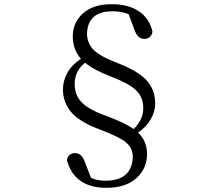

<svg xmlns="http://www.w3.org/2000/svg" viewBox="-20 -786 1040 918"><path d="M492 -230Q575 -200 619 -169Q665 -214 665 -269Q665 -321 631 -354Q597 -387 508 -421Q429 -451 387 -486Q337 -447 337 -385Q337 -330 371.5 -295.5Q406 -261 492 -230ZM622 -646 595 -718Q563 -732 518 -732Q400 -732 396 -626Q396 -583 424 -551.5Q452 -520 531 -489Q637 -449 679.5 -403.5Q722 -358 722 -291Q722 -254 701.5 -217Q681 -180 640 -152Q683 -112 683 -50Q683 20 632 66Q581 112 489 112Q336 112 300 -20Q302 -37 313 -45.5Q324 -54 337 -54Q354 -54 366 -44Q378 -34 387 -8L415 64Q444 78 484 78Q610 78 615 -35Q615 -78 582.5 -105Q550 -132 462 -165Q365 -200 323 -247Q281 -294 281 -359Q281 -400 302.5 -438.5Q324 -477 367 -505Q328 -549 328 -612Q328 -678 376.5 -722Q425 -766 515 -766Q593 -766 643.5 -732.5Q694 -699 709 -635Q707 -618 696 -609Q685 -600 671 -600Q655 -600 643 -610Q631 -620 622 -646Z"/></svg>

Font: Han-Nom Khai
Style: Regular
Weight: 400
Version: Version 1.200;June 22, 2023;FontCreator 14.0.0.2814 64-bit